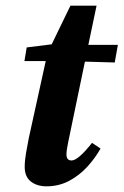

<svg xmlns="http://www.w3.org/2000/svg" viewBox="-20 -641 435 676"><path d="M81 -153 141 -426H66L74 -474L162 -485L228 -621H320L291 -483H395L384 -421L279 -424L220 -140Q214 -112 214 -97Q214 -76 232 -76Q255 -76 304 -138L334 -118Q315 -84 287 -53.5Q259 -23 223 -4Q187 15 144 15Q110 15 88.5 -2Q67 -19 67 -53Q67 -75 71.5 -101.5Q76 -128 81 -153Z"/></svg>

Font: Source Serif Pro
Style: Bold Italic
Weight: 700
Italic angle: -12°
Designer: Frank Grießhammer
Foundry: Adobe Systems Incorporated
Version: Version 3.001;hotconv 1.0.111;makeotfexe 2.5.65597